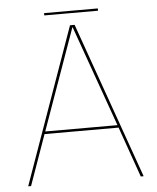

<svg xmlns="http://www.w3.org/2000/svg" viewBox="-53 -784 679 829"><g transform="rotate(-5 286.5 -369.5)"><path d="M35.5 0H48L125.5 -218.5H446.5L523.5 0H536L296 -677H276ZM129.5 -229.5 285.5 -667.5H286.5L442.5 -229.5ZM169 -729H402V-739H169Z"/></g></svg>

Font: Anybody Thin Thin
Style: Regular
Weight: 250
Version: Version 1.113;gftools[0.9.25]